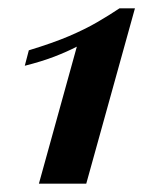

<svg xmlns="http://www.w3.org/2000/svg" viewBox="-20 -441 375 461"><path d="M73.4 0 164.5 -329Q141.1 -316.9 110.9 -305.2Q80.6 -293.5 39.5 -283.1L49.2 -320.2Q107.3 -337.9 146 -354.4Q184.7 -371 213.7 -387.9Q242.7 -404.8 266.9 -421H304L187.1 0Z"/></svg>

Font: Playfair 9pt
Style: Bold Italic
Weight: 700
Italic angle: -15.6°
Designer: Claus Eggers Sørensen
Foundry: Claus Eggers Sørensen
Version: Version 2.203